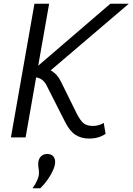

<svg xmlns="http://www.w3.org/2000/svg" viewBox="-20 -730 704 1020"><path d="M38 0 163 -710H241L183 -381L566 -710H664L249 -356Q284 -338 305 -294L386 -130Q407 -88 425 -74.5Q443 -61 473 -61Q491 -61 505.5 -65.5Q520 -70 531 -77L541 -19Q522 -6 500.5 0Q479 6 453 6Q411 6 380.5 -14Q350 -34 326 -82L227 -277Q219 -293 206 -304Q193 -315 172 -319L116 0ZM153 270Q168 249 177.5 227.5Q187 206 187 190Q187 176 185 164Q183 152 183 141Q183 117 196 102.5Q209 88 231 88Q251 88 262 99.5Q273 111 273 131Q273 149 262 174Q251 199 233 224.5Q215 250 194 270Z"/></svg>

Font: Livvic
Style: Italic
Weight: 400
Italic angle: -10°
Designer: Jacques Le Bailly, Baron von Fonthausen
Version: Version 1.001; ttfautohint (v1.8.2)